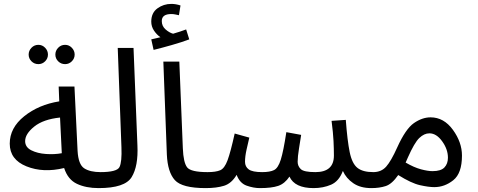

<svg xmlns="http://www.w3.org/2000/svg" viewBox="-20 -960 2450 985"><path d="M536 -38Q536 -77 496 -77Q442 -77 412 -96.5Q382 -116 378 -186L362 -516H281L284 -440Q178 -423 104 -363.5Q30 -304 30 -223Q30 -141 116 -106.5Q202 -72 309 -98Q328 -39 374.5 -17Q421 5 486 5Q508 5 522 -8.5Q536 -22 536 -38ZM109 -236Q109 -273 155.5 -310.5Q202 -348 288 -357L297 -174Q260 -167 216 -170Q172 -173 140.5 -189Q109 -205 109 -236ZM314 -631Q334 -631 348.5 -645.5Q363 -660 363 -680Q363 -700 348.5 -715Q334 -730 314 -730Q293 -730 278.5 -715Q264 -700 264 -680Q264 -660 278.5 -645.5Q293 -631 314 -631ZM177 -631Q197 -631 211.5 -645.5Q226 -660 226 -680Q226 -700 211.5 -715Q197 -730 177 -730Q156 -730 141.5 -715Q127 -700 127 -680Q127 -660 141.5 -645.5Q156 -631 177 -631Z M486 5Q621 5 655.5 -51.5Q690 -108 685 -214L665 -714H584L603 -205Q606 -129 593 -103Q580 -77 495 -77Z M1035 5Q1057 5 1071 -8.5Q1085 -22 1085 -38Q1085 -77 1045 -77Q959 -77 940 -101.5Q921 -126 918 -199L900 -644H818L836 -167Q840 -77 877 -36Q914 5 1035 5ZM951 -758 935 -809Q906 -798 868 -787Q849 -792 829.5 -809Q810 -826 810 -852Q810 -888 859 -888Q869 -888 878.5 -886Q888 -884 898 -882L906 -932Q882 -940 859 -940Q819 -940 787.5 -917Q756 -894 756 -849Q756 -824 770 -803Q784 -782 803 -769Q793 -767 782 -764Q771 -761 756 -758L768 -704Q809 -714 861.5 -729Q914 -744 951 -758Z M1935 -38Q1935 -77 1895 -77Q1841 -77 1813.5 -99Q1786 -121 1774 -179.5Q1762 -238 1754 -345L1681 -340Q1689 -278 1691 -237Q1693 -196 1693 -162Q1693 -77 1598 -77Q1539 -77 1523 -92.5Q1507 -108 1507 -130Q1507 -156 1514 -198.5Q1521 -241 1525 -268L1449 -282Q1434 -184 1420.5 -141Q1407 -98 1386 -87.5Q1365 -77 1325 -77Q1275 -77 1256 -91Q1237 -105 1237 -130Q1237 -158 1245 -193Q1253 -228 1259 -254L1184 -275Q1163 -180 1147.5 -138Q1132 -96 1109.5 -86.5Q1087 -77 1045 -77L1035 5Q1091 5 1129.5 -7Q1168 -19 1194 -63Q1210 -20 1245.5 -7.5Q1281 5 1313 5Q1374 5 1407.5 -6.5Q1441 -18 1465 -54Q1492 5 1589 5Q1638 5 1678.5 -12.5Q1719 -30 1739 -83Q1756 -45 1792.5 -20Q1829 5 1885 5Q1907 5 1921 -8.5Q1935 -22 1935 -38Z M2208 0Q2261 0 2305.5 -35.5Q2350 -71 2350 -162Q2350 -230 2303.5 -294Q2257 -358 2189 -358Q2146 -358 2103.5 -328.5Q2061 -299 2018 -204Q1986 -133 1961 -105Q1936 -77 1895 -77L1885 5Q1927 5 1959 -5.5Q1991 -16 2023 -62Q2090 -20 2134.5 -10Q2179 0 2208 0ZM2072 -151Q2106 -228 2131 -252Q2156 -276 2183 -276Q2219 -276 2248.5 -235Q2278 -194 2278 -151Q2278 -120 2260 -101Q2242 -82 2199 -82Q2175 -82 2139.5 -91.5Q2104 -101 2061 -126Q2066 -138 2072 -151Z"/></svg>

Font: Noto Sans Arabic UI
Style: Regular
Weight: 400
Designer: Nadine Chahine - Monotype Design Team
Foundry: Monotype Imaging Inc.
Version: Version 1.900